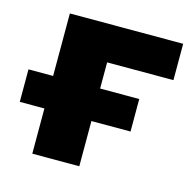

<svg xmlns="http://www.w3.org/2000/svg" viewBox="-85 -626 724 713"><g transform="rotate(15 277.0 -269.5)"><path d="M98.6 -173.8H3.9V-298.8H98.6V-539.1H534.2V-399.4H279.3V-298.8H429.7V-173.8H279.3V0H98.6Z"/></g></svg>

Font: Min Sans Black
Style: Regular
Weight: 900
Designer: Jinseong-Kim, NotoSansCJK, Nunito
Foundry: Jinseong-Kim
Version: Version 1.000